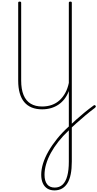

<svg xmlns="http://www.w3.org/2000/svg" viewBox="-20 -1440 1210 2385"><path d="M656 925Q604 925 567 901.5Q530 878 511 834Q492 790 492 731Q492 663 515 589.5Q538 516 582.5 438.5Q627 361 690 283Q753 205 834 132Q881 87 929.5 43.5Q978 0 1031 -43.5Q1084 -87 1142 -129Q1150 -135 1156.5 -134Q1163 -133 1168 -125Q1172 -118 1169.5 -112.5Q1167 -107 1159 -100Q1096 -53 1039 -5Q982 43 930 89.5Q878 136 831 183Q761 249 706 318.5Q651 388 612 459Q573 530 553 599Q533 668 533 731Q533 807 565 848.5Q597 890 660 890Q718 890 757 854Q796 818 815.5 746Q835 674 835 569V-309Q814 -254 782 -212Q750 -170 707.5 -141Q665 -112 613.5 -97Q562 -82 503 -82Q430 -82 374.5 -104.5Q319 -127 281.5 -171.5Q244 -216 225 -283Q206 -350 206 -438V-1405Q206 -1413 210 -1416.5Q214 -1420 224 -1420Q235 -1420 239 -1416.5Q243 -1413 243 -1405V-440Q243 -332 272.5 -260Q302 -188 360.5 -152.5Q419 -117 503 -117Q568 -117 623 -136.5Q678 -156 720 -194.5Q762 -233 791.5 -287.5Q821 -342 835 -410V-1405Q835 -1413 839.5 -1416.5Q844 -1420 854 -1420Q864 -1420 868 -1416.5Q872 -1413 872 -1405V567Q872 657 858.5 724Q845 791 818 835Q791 879 750.5 902Q710 925 656 925Z"/></svg>

Font: Playwrite BE WAL Thin
Style: Regular
Weight: 250
Version: Version 1.002